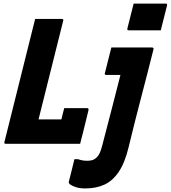

<svg xmlns="http://www.w3.org/2000/svg" viewBox="-20 -806 957 1076"><path d="M729 -786H908Q919 -786 916 -775L881 -636H702Q691 -636 694 -647ZM13 0Q1 0 5 -11Q42 -158 78.5 -305.5Q115 -453 152 -600Q158 -625 164.5 -650Q171 -675 177 -700H326Q338 -700 334 -689L196 -137H324Q328 -153 332 -169.5Q336 -186 340 -200H468Q478 -200 476 -189Q470 -164 461.5 -129.5Q453 -95 444.5 -60.5Q436 -26 429 0ZM832 -540Q837 -540 839.5 -536.5Q842 -533 840 -529Q806 -393 770 -256Q734 -119 701 18Q680 106 645.5 157Q611 208 564.5 229Q518 250 458 250Q428 250 407 243.5Q386 237 372 227Q363 219 366 211Q374 179 381.5 149.5Q389 120 397 86H417Q428 90 440.5 92.5Q453 95 469 95Q486 95 498.5 91Q511 87 521 77Q528 70 533.5 61.5Q539 53 545 36Q551 19 559 -14Q585 -112 607.5 -200.5Q630 -289 655 -386H576Q564 -386 568 -397Q576 -430 586 -468.5Q596 -507 604 -540Z"/></svg>

Font: Recursive Sn Lnr St XBd
Style: Italic
Weight: 800
Italic angle: -15°
Version: Version 1.079;hotconv 1.0.112;makeotfexe 2.5.65598; ttfautoh